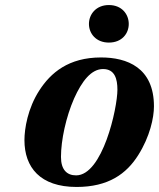

<svg xmlns="http://www.w3.org/2000/svg" viewBox="-20 -730 631 762"><path d="M333 -635C333 -597 361 -561 412 -561C464 -561 491 -597 491 -635C491 -673 464 -710 412 -710C361 -710 333 -673 333 -635ZM77 -174C77 -66 139 12 284 12C410 12 482 -40 529 -115C575 -188 591 -263 591 -308C591 -462 484 -502 381 -502C252 -502 181 -441 136 -371C90 -300 77 -219 77 -174ZM222 -107C222 -174 242 -266 274 -339C305 -408 342 -456 389 -456C436 -456 446 -416 446 -374C446 -300 387 -34 282 -34C245 -34 222 -57 222 -107Z"/></svg>

Font: Heuristica
Style: Bold Italic
Weight: 700
Italic angle: -13°
Version: Version 1.0.1